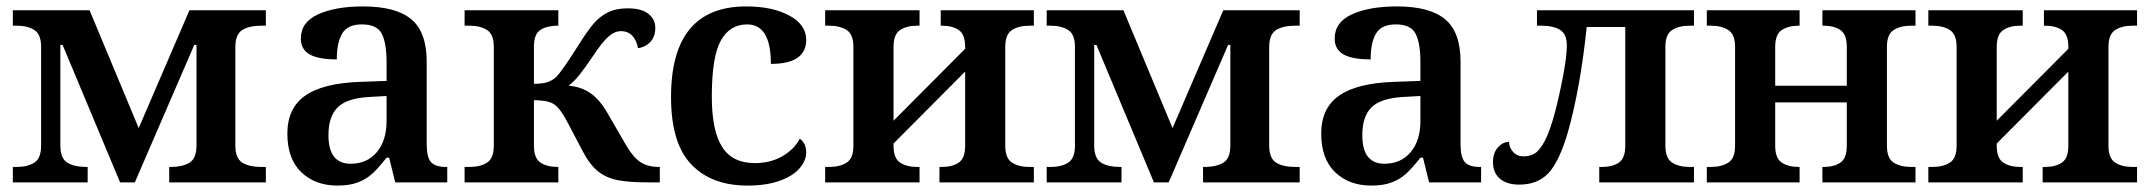

<svg xmlns="http://www.w3.org/2000/svg" viewBox="-20 -568 6696 598"><path d="M20 -48H32Q66 -48 87 -61.5Q108 -75 108 -114V-422Q108 -461 87 -474.5Q66 -488 32 -488H20V-536H259L412 -169L570 -536H808V-488H795Q756 -488 734.5 -474.5Q713 -461 713 -421V-115Q713 -75 734.5 -61.5Q756 -48 795 -48H808V0H507V-48H510Q549 -48 570.5 -61.5Q592 -75 592 -115V-428H585L400 0H354L175 -428H168V-115Q168 -75 189.5 -61.5Q211 -48 250 -48H253V0H20Z M875 -152Q875 -231 930.5 -270Q986 -309 1101 -313L1184 -316V-374Q1184 -434 1169 -463Q1154 -492 1107 -492Q1063 -492 1046 -464Q1029 -436 1029 -383Q972 -383 944.5 -398.5Q917 -414 917 -448Q917 -499 971 -523.5Q1025 -548 1111 -548Q1213 -548 1261 -508Q1309 -468 1309 -376V-119Q1309 -78 1322.5 -63Q1336 -48 1370 -48H1373V0H1211L1192 -77H1184Q1159 -45 1140 -27.5Q1121 -10 1095 0Q1069 10 1031 10Q962 10 918.5 -31.5Q875 -73 875 -152ZM1184 -191V-269L1130 -266Q1060 -262 1031.5 -233.5Q1003 -205 1003 -147Q1003 -58 1072 -58Q1123 -58 1153.5 -94Q1184 -130 1184 -191Z M1427 -48H1442Q1476 -48 1497 -61.5Q1518 -75 1518 -116V-422Q1518 -461 1497 -474.5Q1476 -488 1442 -488H1427V-536H1719V-488H1717Q1684 -488 1663.5 -475Q1643 -462 1643 -424V-307Q1669 -307 1684.5 -312Q1700 -317 1712 -328Q1723 -339 1741.5 -366Q1760 -393 1782 -428Q1809 -471 1828 -493.5Q1847 -516 1872.5 -529Q1898 -542 1935 -542Q1978 -542 1999.5 -525Q2021 -508 2021 -481Q2021 -454 2005.5 -437.5Q1990 -421 1967 -418Q1963 -442 1949.5 -456.5Q1936 -471 1914 -471Q1894 -471 1874.5 -453.5Q1855 -436 1828 -395Q1801 -355 1784.5 -334.5Q1768 -314 1751 -301Q1790 -298 1819.5 -277.5Q1849 -257 1873 -214L1927 -121Q1950 -80 1973.5 -64Q1997 -48 2032 -48H2035V0H1996Q1939 0 1903.5 -7Q1868 -14 1842.5 -34.5Q1817 -55 1796 -95L1746 -190Q1724 -232 1704.5 -244Q1685 -256 1643 -256V-114Q1643 -75 1663.5 -61.5Q1684 -48 1717 -48H1719V0H1427Z M2070 -266Q2070 -548 2304 -548Q2386 -548 2438.5 -519.5Q2491 -491 2491 -444Q2491 -369 2381 -369Q2381 -492 2307 -492Q2253 -492 2225 -441.5Q2197 -391 2197 -267Q2197 -161 2229 -110.5Q2261 -60 2331 -60Q2379 -60 2416 -81Q2453 -102 2471 -136Q2491 -122 2491 -93Q2491 -68 2470.5 -44Q2450 -20 2408.5 -5Q2367 10 2308 10Q2196 10 2133 -56Q2070 -122 2070 -266Z M2550 -48H2562Q2596 -48 2617 -61.5Q2638 -75 2638 -114V-422Q2638 -461 2617 -474.5Q2596 -488 2562 -488H2550V-536H2844V-488H2837Q2804 -488 2783.5 -474.5Q2763 -461 2763 -422V-192L2986 -416V-422Q2986 -461 2966 -474.5Q2946 -488 2913 -488H2910V-536H3200V-488H3187Q3153 -488 3132 -474.5Q3111 -461 3111 -422V-114Q3111 -75 3132 -61.5Q3153 -48 3187 -48H3200V0H2906V-48H2913Q2946 -48 2966 -61.5Q2986 -75 2986 -114V-345L2763 -121V-114Q2763 -75 2783.5 -61.5Q2804 -48 2837 -48H2844V0H2550Z M3240 -48H3252Q3286 -48 3307 -61.5Q3328 -75 3328 -114V-422Q3328 -461 3307 -474.5Q3286 -488 3252 -488H3240V-536H3479L3632 -169L3790 -536H4028V-488H4015Q3976 -488 3954.5 -474.5Q3933 -461 3933 -421V-115Q3933 -75 3954.5 -61.5Q3976 -48 4015 -48H4028V0H3727V-48H3730Q3769 -48 3790.5 -61.5Q3812 -75 3812 -115V-428H3805L3620 0H3574L3395 -428H3388V-115Q3388 -75 3409.5 -61.5Q3431 -48 3470 -48H3473V0H3240Z M4095 -152Q4095 -231 4150.5 -270Q4206 -309 4321 -313L4404 -316V-374Q4404 -434 4389 -463Q4374 -492 4327 -492Q4283 -492 4266 -464Q4249 -436 4249 -383Q4192 -383 4164.5 -398.5Q4137 -414 4137 -448Q4137 -499 4191 -523.5Q4245 -548 4331 -548Q4433 -548 4481 -508Q4529 -468 4529 -376V-119Q4529 -78 4542.5 -63Q4556 -48 4590 -48H4593V0H4431L4412 -77H4404Q4379 -45 4360 -27.5Q4341 -10 4315 0Q4289 10 4251 10Q4182 10 4138.5 -31.5Q4095 -73 4095 -152ZM4404 -191V-269L4350 -266Q4280 -262 4251.5 -233.5Q4223 -205 4223 -147Q4223 -58 4292 -58Q4343 -58 4373.5 -94Q4404 -130 4404 -191Z M4630 -63Q4630 -91 4645 -108.5Q4660 -126 4680 -126Q4680 -109 4692.5 -95Q4705 -81 4725 -81Q4745 -81 4760 -90Q4775 -99 4791 -128.5Q4807 -158 4823 -218Q4836 -267 4848 -329.5Q4860 -392 4860 -426Q4860 -462 4839 -475Q4818 -488 4780 -488H4767V-536H5256V-488H5243Q5209 -488 5188 -474.5Q5167 -461 5167 -422V-114Q5167 -75 5188 -61.5Q5209 -48 5243 -48H5256V0H4961V-48H4969Q5002 -48 5022 -61.5Q5042 -75 5042 -114V-484H4922Q4902 -293 4863 -155Q4836 -64 4802.5 -28.5Q4769 7 4712 7Q4673 7 4651.5 -11.5Q4630 -30 4630 -63Z M5296 -48H5308Q5342 -48 5363 -61.5Q5384 -75 5384 -114V-422Q5384 -461 5363 -474.5Q5342 -488 5308 -488H5296V-536H5585V-488H5583Q5550 -488 5529.5 -474.5Q5509 -461 5509 -422V-301H5732V-422Q5732 -461 5712 -474.5Q5692 -488 5659 -488H5656V-536H5946V-488H5933Q5899 -488 5878 -474.5Q5857 -461 5857 -422V-114Q5857 -75 5878 -61.5Q5899 -48 5933 -48H5946V0H5656V-48H5659Q5692 -48 5712 -61.5Q5732 -75 5732 -114V-249H5509V-114Q5509 -75 5529.5 -61.5Q5550 -48 5583 -48H5585V0H5296Z M5986 -48H5998Q6032 -48 6053 -61.5Q6074 -75 6074 -114V-422Q6074 -461 6053 -474.5Q6032 -488 5998 -488H5986V-536H6280V-488H6273Q6240 -488 6219.5 -474.5Q6199 -461 6199 -422V-192L6422 -416V-422Q6422 -461 6402 -474.5Q6382 -488 6349 -488H6346V-536H6636V-488H6623Q6589 -488 6568 -474.5Q6547 -461 6547 -422V-114Q6547 -75 6568 -61.5Q6589 -48 6623 -48H6636V0H6342V-48H6349Q6382 -48 6402 -61.5Q6422 -75 6422 -114V-345L6199 -121V-114Q6199 -75 6219.5 -61.5Q6240 -48 6273 -48H6280V0H5986Z"/></svg>

Font: Noto Serif SemiBold
Style: Regular
Weight: 600
Designer: Monotype Design Team
Foundry: Monotype Imaging Inc.
Version: Version 1.001